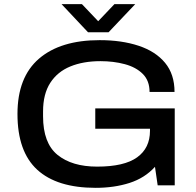

<svg xmlns="http://www.w3.org/2000/svg" viewBox="-20 -891 944 923"><path d="M276 -871H374L452 -789L530 -871H630L502 -736H403ZM440 12Q254 12 159 -75Q64 -162 64 -343Q64 -520 167.5 -609Q271 -698 459 -698Q565 -698 646.5 -671Q728 -644 773.5 -589Q819 -534 819 -449H699Q699 -503 666.5 -535.5Q634 -568 580 -582.5Q526 -597 463 -597Q380 -597 318 -571.5Q256 -546 221.5 -492.5Q187 -439 187 -355V-332Q187 -203 256.5 -146.5Q326 -90 447 -90Q577 -90 639 -134.5Q701 -179 701 -262V-272H438V-370H820V0H738L725 -89Q676 -35 602.5 -11.5Q529 12 440 12Z"/></svg>

Font: Archivo SemiExpanded Medium
Style: Regular
Weight: 500
Width: 6
Designer: Hector Gatti
Foundry: Omnibus-Type
Version: Version 2.001; ttfautohint (v1.8.3)